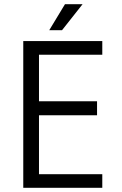

<svg xmlns="http://www.w3.org/2000/svg" viewBox="-20 -896 582 916"><path d="M468 0H91V-700H468V-635H166V-413H443V-346H166V-65H468ZM215 -752 290 -876H374L276 -752Z"/></svg>

Font: Gudea
Style: Regular
Weight: 400
Designer: Agustina Mingote
Foundry: Agustina Mingote
Version: Version 1.002